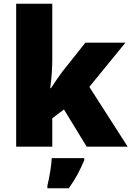

<svg xmlns="http://www.w3.org/2000/svg" viewBox="-20 -780 699 1021"><path d="M258 -461Q258 -427 255 -386Q252 -345 247 -311H251Q262 -328 279.5 -354Q297 -380 310 -397L434 -553H647L455 -318L659 0H441L320 -198L258 -151V0H66V-760H258ZM428 72Q411 112 393 146Q375 180 346 221H232V207Q240 175 247 132Q254 89 255 61H428Z"/></svg>

Font: Noto Sans Arabic Blk
Style: Regular
Weight: 900
Designer: Monotype Design Team, Nadine Chahine, Nizar Qandah and Khaled Hosny
Foundry: Monotype Imaging Inc.
Version: Version 2.012; ttfautohint (v1.8.4.7-5d5b)